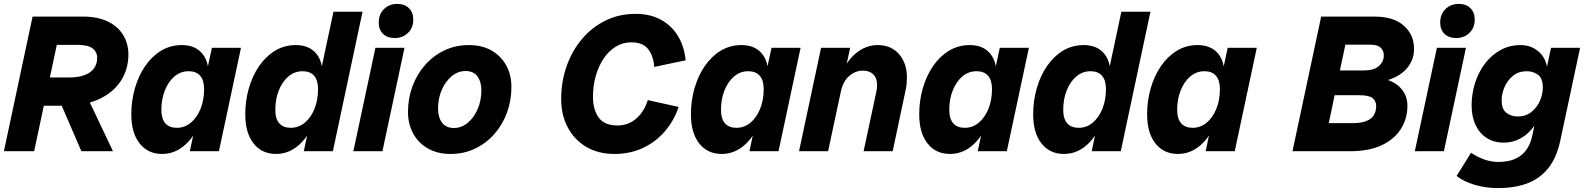

<svg xmlns="http://www.w3.org/2000/svg" viewBox="-31 -775 8130 984"><path d="M107 -233 137 -378H322Q373 -378 405 -391Q437 -404 452 -426.5Q467 -449 467 -479Q467 -509 443.5 -527Q420 -545 367 -545H173L204 -690H395Q469 -690 521 -665Q573 -640 600 -596Q627 -552 627 -495Q627 -421 589 -361.5Q551 -302 478 -267.5Q405 -233 301 -233ZM-11 0 136 -690H291L144 0ZM386 0 257 -299H406L548 0Z M800 14Q727 14 684.5 -40Q642 -94 642 -189Q642 -259 660.5 -323Q679 -387 713 -436.5Q747 -486 794.5 -515Q842 -544 901 -544Q967 -544 1003.5 -503Q1040 -462 1038 -385L1016 -226Q992 -111 934 -48.5Q876 14 800 14ZM875 -120Q916 -120 947.5 -146.5Q979 -173 997 -218Q1015 -263 1015 -318Q1015 -364 994.5 -387Q974 -410 936 -410Q895 -410 863.5 -383.5Q832 -357 814 -312Q796 -267 796 -212Q796 -166 816.5 -143Q837 -120 875 -120ZM942 0 973 -147 1018 -265 1025 -391 1055 -530H1204L1091 0Z M1384 14Q1311 14 1268.5 -40Q1226 -94 1226 -189Q1226 -259 1244.5 -323Q1263 -387 1297 -436.5Q1331 -486 1378.5 -515Q1426 -544 1485 -544Q1551 -544 1587.5 -503Q1624 -462 1622 -385L1600 -226Q1576 -111 1518 -48.5Q1460 14 1384 14ZM1459 -120Q1500 -120 1531.5 -146.5Q1563 -173 1581 -218Q1599 -263 1599 -318Q1599 -364 1578.5 -387Q1558 -410 1520 -410Q1479 -410 1447.5 -383.5Q1416 -357 1398 -312Q1380 -267 1380 -212Q1380 -166 1400.5 -143Q1421 -120 1459 -120ZM1526 0 1557 -147 1602 -265 1609 -391 1678 -715H1827L1675 0Z M1992 -580Q1954 -580 1932 -601.5Q1910 -623 1910 -659Q1910 -703 1937.5 -729Q1965 -755 2004 -755Q2043 -755 2065 -733Q2087 -711 2087 -675Q2087 -632 2059.5 -606Q2032 -580 1992 -580ZM1780 0 1893 -530H2042L1929 0Z M2278 14Q2212 14 2163 -13.5Q2114 -41 2087 -90Q2060 -139 2060 -201Q2060 -271 2083 -333Q2106 -395 2148 -442.5Q2190 -490 2247 -517Q2304 -544 2372 -544Q2439 -544 2487.5 -516.5Q2536 -489 2563 -440.5Q2590 -392 2590 -329Q2590 -259 2567 -197Q2544 -135 2502 -87.5Q2460 -40 2403 -13Q2346 14 2278 14ZM2295 -119Q2334 -119 2366 -145.5Q2398 -172 2417 -216Q2436 -260 2436 -312Q2436 -356 2416 -383.5Q2396 -411 2355 -411Q2316 -411 2284 -384.5Q2252 -358 2233 -314.5Q2214 -271 2214 -218Q2214 -174 2234.5 -146.5Q2255 -119 2295 -119Z M3118 14Q3034 14 2972.5 -23Q2911 -60 2878 -123.5Q2845 -187 2845 -267Q2845 -357 2873 -436Q2901 -515 2951.5 -575Q3002 -635 3072 -669.5Q3142 -704 3226 -704Q3301 -704 3356 -674Q3411 -644 3443.5 -590.5Q3476 -537 3483 -466L3322 -432Q3318 -488 3291 -523Q3264 -558 3204 -558Q3161 -558 3125 -536Q3089 -514 3063 -475.5Q3037 -437 3022.5 -386.5Q3008 -336 3008 -278Q3008 -214 3037 -173Q3066 -132 3134 -132Q3190 -132 3230.5 -168Q3271 -204 3289 -262L3447 -227Q3423 -156 3376 -101.5Q3329 -47 3263.5 -16.5Q3198 14 3118 14Z M3668 14Q3595 14 3552.5 -40Q3510 -94 3510 -189Q3510 -259 3528.5 -323Q3547 -387 3581 -436.5Q3615 -486 3662.5 -515Q3710 -544 3769 -544Q3835 -544 3871.5 -503Q3908 -462 3906 -385L3884 -226Q3860 -111 3802 -48.5Q3744 14 3668 14ZM3743 -120Q3784 -120 3815.5 -146.5Q3847 -173 3865 -218Q3883 -263 3883 -318Q3883 -364 3862.5 -387Q3842 -410 3804 -410Q3763 -410 3731.5 -383.5Q3700 -357 3682 -312Q3664 -267 3664 -212Q3664 -166 3684.5 -143Q3705 -120 3743 -120ZM3810 0 3841 -147 3886 -265 3893 -391 3923 -530H4072L3959 0Z M4064 0 4177 -530H4326L4285 -340L4252 -304Q4268 -381 4299.5 -434.5Q4331 -488 4374.5 -516Q4418 -544 4468 -544Q4536 -544 4576.5 -497.5Q4617 -451 4617 -377Q4617 -361 4615.5 -345Q4614 -329 4610 -312L4544 0H4395L4460 -304Q4462 -315 4463 -323Q4464 -331 4464 -338Q4464 -375 4444.5 -394Q4425 -413 4392 -413Q4352 -413 4320.5 -385Q4289 -357 4278 -304L4213 0Z M4838 14Q4765 14 4722.5 -40Q4680 -94 4680 -189Q4680 -259 4698.5 -323Q4717 -387 4751 -436.5Q4785 -486 4832.5 -515Q4880 -544 4939 -544Q5005 -544 5041.5 -503Q5078 -462 5076 -385L5054 -226Q5030 -111 4972 -48.5Q4914 14 4838 14ZM4913 -120Q4954 -120 4985.5 -146.5Q5017 -173 5035 -218Q5053 -263 5053 -318Q5053 -364 5032.5 -387Q5012 -410 4974 -410Q4933 -410 4901.5 -383.5Q4870 -357 4852 -312Q4834 -267 4834 -212Q4834 -166 4854.5 -143Q4875 -120 4913 -120ZM4980 0 5011 -147 5056 -265 5063 -391 5093 -530H5242L5129 0Z M5422 14Q5349 14 5306.5 -40Q5264 -94 5264 -189Q5264 -259 5282.5 -323Q5301 -387 5335 -436.5Q5369 -486 5416.5 -515Q5464 -544 5523 -544Q5589 -544 5625.5 -503Q5662 -462 5660 -385L5638 -226Q5614 -111 5556 -48.5Q5498 14 5422 14ZM5497 -120Q5538 -120 5569.5 -146.5Q5601 -173 5619 -218Q5637 -263 5637 -318Q5637 -364 5616.5 -387Q5596 -410 5558 -410Q5517 -410 5485.5 -383.5Q5454 -357 5436 -312Q5418 -267 5418 -212Q5418 -166 5438.5 -143Q5459 -120 5497 -120ZM5564 0 5595 -147 5640 -265 5647 -391 5716 -715H5865L5713 0Z M6006 14Q5933 14 5890.5 -40Q5848 -94 5848 -189Q5848 -259 5866.5 -323Q5885 -387 5919 -436.5Q5953 -486 6000.5 -515Q6048 -544 6107 -544Q6173 -544 6209.5 -503Q6246 -462 6244 -385L6222 -226Q6198 -111 6140 -48.5Q6082 14 6006 14ZM6081 -120Q6122 -120 6153.5 -146.5Q6185 -173 6203 -218Q6221 -263 6221 -318Q6221 -364 6200.5 -387Q6180 -410 6142 -410Q6101 -410 6069.5 -383.5Q6038 -357 6020 -312Q6002 -267 6002 -212Q6002 -166 6022.5 -143Q6043 -120 6081 -120ZM6148 0 6179 -147 6224 -265 6231 -391 6261 -530H6410L6297 0Z M6593 0 6740 -690H7014Q7111 -690 7163.5 -643.5Q7216 -597 7216 -525Q7216 -470 7181.5 -427.5Q7147 -385 7082 -365Q7130 -348 7156 -313.5Q7182 -279 7182 -232Q7182 -167 7148.5 -114Q7115 -61 7049.5 -30.5Q6984 0 6889 0ZM6779 -144H6902Q6946 -144 6972.5 -155Q6999 -166 7010.5 -186Q7022 -206 7022 -231Q7022 -257 7003.5 -272Q6985 -287 6937 -287H6809ZM6836 -414H6956Q7012 -414 7036.5 -437Q7061 -460 7061 -491Q7061 -516 7044.5 -531Q7028 -546 6991 -546H6864Z M7432 -580Q7394 -580 7372 -601.5Q7350 -623 7350 -659Q7350 -703 7377.5 -729Q7405 -755 7444 -755Q7483 -755 7505 -733Q7527 -711 7527 -675Q7527 -632 7499.5 -606Q7472 -580 7432 -580ZM7220 0 7333 -530H7482L7369 0Z M7647 189Q7582 189 7526 172Q7470 155 7434 127L7508 8Q7541 30 7576.5 42.5Q7612 55 7649 55Q7695 55 7730 41Q7765 27 7788.5 -3Q7812 -33 7822 -80L7839 -160L7877 -265L7891 -404L7918 -530H8067L7966 -57Q7947 34 7903 88Q7859 142 7794.5 165.5Q7730 189 7647 189ZM7676 -44Q7625 -44 7588 -68Q7551 -92 7531 -135Q7511 -178 7511 -234Q7511 -295 7529 -351Q7547 -407 7580.5 -450.5Q7614 -494 7660 -519Q7706 -544 7762 -544Q7822 -544 7862.5 -503Q7903 -462 7901 -385L7876 -226Q7860 -168 7830.5 -127.5Q7801 -87 7761.5 -65.5Q7722 -44 7676 -44ZM7747 -178Q7789 -178 7818 -201.5Q7847 -225 7861.5 -259Q7876 -293 7876 -326Q7876 -374 7851 -392Q7826 -410 7794 -410Q7752 -410 7723.5 -387Q7695 -364 7680 -329.5Q7665 -295 7665 -262Q7665 -214 7690 -196Q7715 -178 7747 -178Z"/></svg>

Font: Radio Canada Big
Style: Bold Italic
Weight: 700
Italic angle: -12°
Designer: Étienne Aubert Bonn
Foundry: Coppers and Brasses
Version: Version 1.001